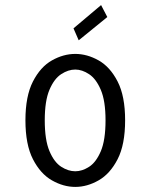

<svg xmlns="http://www.w3.org/2000/svg" viewBox="-20 -724 590 755"><path d="M276 11Q229.5 11 184.2 -14.8Q139 -40.5 109.5 -98Q80 -155.5 80 -251Q80 -346 109.5 -403.5Q139 -461 184.2 -486.5Q229.5 -512 276 -512Q322.5 -512 367.8 -486.5Q413 -461 442.5 -403.5Q472 -346 472 -251Q472 -155.5 442.5 -98Q413 -40.5 367.8 -14.8Q322.5 11 276 11ZM276 -50.5Q303 -50.5 330.5 -68.2Q358 -86 376.5 -129.5Q395 -173 395 -251Q395 -327 376.5 -370.5Q358 -414 330.5 -432.2Q303 -450.5 276 -450.5Q248.5 -450.5 220.8 -432.5Q193 -414.5 174.5 -371Q156 -327.5 156 -251Q156 -173.5 174.5 -129.8Q193 -86 220.8 -68.2Q248.5 -50.5 276 -50.5ZM289.5 -565.5 269 -612.5 377.5 -704 402 -657Z"/></svg>

Font: Trispace SemiCondensed Light
Style: Regular
Weight: 300
Width: 4
Designer: Tyler Finck
Foundry: Etcetera Type Company
Version: Version 1.210; ttfautohint (v1.8.3)